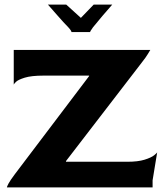

<svg xmlns="http://www.w3.org/2000/svg" viewBox="-20 -818 716 838"><path d="M646 -31V0H10Q10 -3 17 -16.5Q24 -30 45 -58L369 -486V-488H170Q117 -488 88 -479Q59 -470 49.5 -460.5Q40 -451 40 -448V-600H636Q634 -597 625.5 -582.5Q617 -568 598 -544L268 -115V-112H536Q582 -112 611 -121Q640 -130 653 -140.5Q666 -151 666 -153ZM373 -678H292Q292 -680 289.5 -684.5Q287 -689 278 -699Q259 -718 229 -752.5Q199 -787 189 -798H269L333 -740L389 -798H470Q459 -786 427.5 -749Q396 -712 386 -699Q378 -688 375.5 -683.5Q373 -679 373 -678Z"/></svg>

Font: Red Rose Bold
Style: Regular
Weight: 700
Designer: jaikishan Patel
Version: Version 1.000